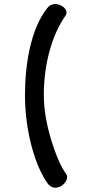

<svg xmlns="http://www.w3.org/2000/svg" viewBox="-20 -824 457 935"><path d="M209 -783.2Q152.3 -710.9 124 -584Q101.6 -479.5 101.6 -360.4Q101.6 -252 127 -138.7Q157.2 -11.7 209 65.4Q223.6 86.9 244.1 89.8Q262.7 91.8 280.3 80.1Q296.9 69.3 303.7 52.7Q310.5 35.2 302.7 24.4Q264.6 -29.3 231.4 -135.7Q193.4 -258.8 193.4 -360.4Q193.4 -472.7 220.7 -573.2Q248 -674.8 299.8 -749Q307.6 -760.7 300.8 -775.4Q293.9 -789.1 277.3 -796.9Q259.8 -806.6 242.2 -803.7Q222.7 -801.8 209 -783.2Z"/></svg>

Font: Gungsuh
Style: Regular
Weight: 400
Version: Version 2.21